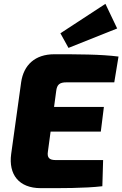

<svg xmlns="http://www.w3.org/2000/svg" viewBox="-20 -975 636 998"><path d="M589 -827 528 -955 294 -802 336 -726ZM326 -547H574L596 -681C504 -693 378 -693 262 -693C162 -693 103 -637 90 -548L38 -174C24 -69 77 3 192 3C294 3 419 4 512 -7L516 -143H269C236 -143 224 -156 229 -187L243 -291H504L520 -419H261L272 -501C276 -536 290 -547 326 -547Z"/></svg>

Font: Exo 2 Extra Bold
Style: Italic
Weight: 800
Italic angle: -8°
Designer: Natanael Gama
Version: Version 1.001;PS 001.001;hotconv 1.0.88;makeotf.lib2.5.64775